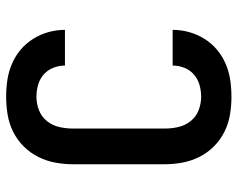

<svg xmlns="http://www.w3.org/2000/svg" viewBox="-96 -688 791 640"><g transform="rotate(-90 300.0 -367.5)"><path d="M298 8Q268 8 238 3Q208 -2 181 -15.5Q154 -29 132.5 -50.5Q111 -72 97.5 -99Q84 -126 78.5 -155.5Q73 -185 73 -215V-520Q73 -550 78.5 -579.5Q84 -609 97.5 -636Q111 -663 132.5 -684.5Q154 -706 181 -719.5Q208 -733 238 -738Q268 -743 298 -743Q326 -743 353.5 -739Q381 -735 407 -724Q433 -713 454.5 -695Q476 -677 491 -653Q506 -629 513.5 -602Q521 -575 521 -547H402Q402 -567 394.5 -586Q387 -605 372 -618Q357 -631 337.5 -636.5Q318 -642 298 -642Q275 -642 253 -633.5Q231 -625 216.5 -606.5Q202 -588 197 -565.5Q192 -543 192 -520V-215Q192 -192 197 -169.5Q202 -147 216.5 -128.5Q231 -110 253 -101.5Q275 -93 298 -93Q318 -93 337.5 -98.5Q357 -104 372 -117Q387 -130 394.5 -149Q402 -168 402 -188H521Q521 -160 513.5 -133Q506 -106 491 -82Q476 -58 454.5 -40Q433 -22 407 -11Q381 0 353.5 4Q326 8 298 8Z"/></g></svg>

Font: Iosevka Fixed Extended
Style: Bold
Weight: 700
Width: 7
Monospace: yes
Designer: Belleve Invis
Foundry: Belleve Invis
Version: Version 24.1.1; ttfautohint (v1.8.4)